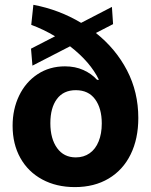

<svg xmlns="http://www.w3.org/2000/svg" viewBox="-20 -764 625 795"><path d="M377 -627.4Q459 -562.5 505.9 -472.7Q552.7 -382.8 552.7 -275.4Q552.7 -189.5 521 -124.8Q489.3 -60.1 429.9 -24.7Q370.6 10.7 290 10.7Q213.4 10.7 154.8 -21Q96.2 -52.7 64.2 -110.1Q32.2 -167.5 32.2 -243.2Q32.2 -312 59.3 -368.2Q86.4 -424.3 135.7 -456.8Q185.1 -489.3 249 -489.3Q291.5 -489.3 325.2 -474.1Q358.9 -459 381.8 -433.6H389.6Q354 -507.3 270 -572.3L114.3 -492.2L108.4 -562.5L208 -613.8Q159.7 -642.6 109.4 -661.1L118.2 -744.1Q224.6 -724.1 315.9 -669.4L443.4 -735.4L448.2 -664.1ZM401.4 -252.9Q401.4 -315.4 373.8 -353Q346.2 -390.6 293.9 -390.6Q242.7 -390.6 215.6 -354Q188.5 -317.4 188.5 -253.9Q188.5 -189.9 216.3 -151.1Q244.1 -112.3 293.9 -112.3Q326.7 -112.3 351.1 -129.4Q375.5 -146.5 388.4 -178.5Q401.4 -210.4 401.4 -252.9Z"/></svg>

Font: Pretendard JP ExtraBold
Style: Regular
Weight: 800
Designer: Base glyphs from Inter by Rasmus Andersson; Hangeul glyphs from Noto Sans CJK(Source Han Sans) by Jang Soo-young and Kan
Foundry: Kil Hyung-jin
Version: Version 1.309